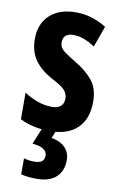

<svg xmlns="http://www.w3.org/2000/svg" viewBox="-90 -607 553 896"><g transform="rotate(10 187.0 -158.5)"><path d="M347 -160Q347 -77 301 -33.5Q255 10 172 10Q91 10 29 -21V-147Q55 -129 90 -116Q125 -103 160 -103Q217 -103 217 -153Q217 -173 202.5 -190.5Q188 -208 135 -235Q84 -263 56 -303Q28 -343 28 -402Q28 -474 73 -515.5Q118 -557 196 -557Q236 -557 271.5 -546Q307 -535 341 -514L305 -414Q282 -430 256 -440.5Q230 -451 203 -451Q154 -451 154 -408Q154 -394 160 -383.5Q166 -373 183 -361Q200 -349 234 -328Q284 -299 315.5 -261Q347 -223 347 -160ZM273 130Q273 182 241 211Q209 240 149 240Q107 240 75 232V156Q89 160 101.5 161.5Q114 163 125 163Q172 163 172 127Q172 107 153.5 95.5Q135 84 102 82L136 0H202L185 40Q227 47 250 70.5Q273 94 273 130Z"/></g></svg>

Font: Noto Sans ExtraCondensed
Style: Bold
Weight: 700
Width: 2
Designer: Monotype Design Team
Foundry: Monotype Imaging Inc.
Version: Version 2.013; ttfautohint (v1.8.4.7-5d5b)